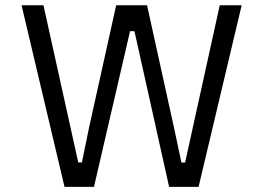

<svg xmlns="http://www.w3.org/2000/svg" viewBox="-20 -724 1025 744"><path d="M63.5 -703.6H148.4L283.2 -94.7H297.4L325.7 -232.4L430.2 -703.6H549.8L653.8 -231.4L683.1 -94.2H697.3L831.5 -703.6H916.5L749.5 0H635.3L501 -603H483.9L344.2 0H230Z"/></svg>

Font: Metrophobic
Style: Regular
Weight: 400
Designer: Vernon Adams
Foundry: Vernon Adams
Version: Version 3.200; ttfautohint (v1.8.4.7-5d5b);gftools[0.9.23]